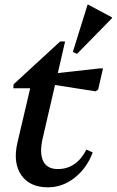

<svg xmlns="http://www.w3.org/2000/svg" viewBox="-20 -787 498 820"><path d="M185 13Q107 13 71 -39Q35 -91 54 -176L109 -410H37L38 -427L237 -610H258L227 -475L407 -495H420L399 -404L388 -397L215 -424L162 -195Q148 -133 164.5 -99Q181 -65 227 -65Q306 -65 349 -148L376 -136Q351 -69 299 -28Q247 13 185 13ZM309 -557 291 -565 354 -767H357L458 -713V-709Z"/></svg>

Font: Platypi
Style: Italic
Weight: 400
Italic angle: -13°
Designer: David Sargent
Foundry: Bolt Cutter Type
Version: Version 1.200; ttfautohint (v1.8.4.7-5d5b)